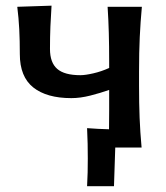

<svg xmlns="http://www.w3.org/2000/svg" viewBox="-20 -521 585 678"><path d="M287.5 136.5Q289 112 289.5 87.8Q290 63.5 290 39Q290 14 289.5 -13Q289 -40 287.5 -68.5Q307 -67 326.2 -66Q345.5 -65 365 -64.5Q365.5 -97.5 365.5 -131.2Q365.5 -165 365.5 -203.5Q334.5 -192.5 299 -183.5Q263.5 -174.5 232 -174.5Q145 -174.5 97.5 -212.2Q50 -250 50 -330Q50 -378 48 -417.5Q46 -457 41 -497L162 -501Q159.5 -464.5 158 -427.5Q156.5 -390.5 156.5 -348Q156.5 -300 182 -277.8Q207.5 -255.5 264 -255.5Q281 -255.5 309.5 -262Q338 -268.5 365.5 -281V-302.5Q365.5 -360.5 364.2 -405.2Q363 -450 360 -497H481Q476 -443 473.5 -390Q471 -337 471 -268V-218Q471 -156 473 -105.2Q475 -54.5 480 0H387L382.5 136.5Z"/></svg>

Font: Commissioner Flair Medium
Style: Regular
Weight: 500
Designer: Kostas Bartsokas
Foundry: Kostas Bartsokas
Version: Version 1.000; ttfautohint (v1.8.3)